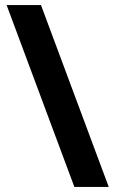

<svg xmlns="http://www.w3.org/2000/svg" viewBox="-20 -734 453 754"><path d="M141 -714 407 0H272L6 -714Z"/></svg>

Font: Noto Sans New Tai Lue
Style: Bold
Weight: 700
Version: Version 2.003